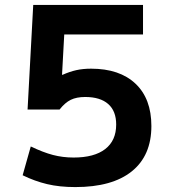

<svg xmlns="http://www.w3.org/2000/svg" viewBox="-20 -750 687 780"><path d="M286 10Q222 10 171.5 -2Q121 -14 72 -38L105 -155Q155 -131 195 -120.5Q235 -110 279 -110Q363 -110 407.5 -144.5Q452 -179 452 -244Q452 -299 419.5 -327.5Q387 -356 326 -356Q291 -356 267.5 -344.5Q244 -333 222 -305H92L115 -730H561V-610H241L232 -446H234Q263 -459 290 -465Q317 -471 350 -471Q466 -471 530.5 -410Q595 -349 595 -238Q595 -118 515.5 -54Q436 10 286 10Z"/></svg>

Font: M PLUS 2 Thin
Style: Bold
Weight: 700
Version: Version 1.001